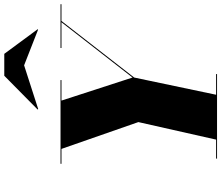

<svg xmlns="http://www.w3.org/2000/svg" viewBox="-90 -970 1060 920"><g transform="rotate(-90 440.0 -510.0)"><path d="M587 -924.5 758 -857.5 760 -859.5 642 -1019.5H537L375 -859.5L377.5 -857ZM140 -4.5V0H545V-4.5H446L528.5 -397L799.5 -745.5H880V-750H670V-745.5H793.5L528.5 -405L418 -745.5H516.5V-750H115V-745.5H186.5L315 -377L231 -4.5Z"/></g></svg>

Font: Bodoni* 36pt Fatface
Style: Italic
Weight: 900
Italic angle: -13°
Version: Version 2.3